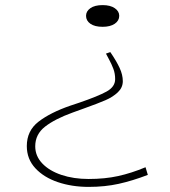

<svg xmlns="http://www.w3.org/2000/svg" viewBox="-20 -718 665 752"><path d="M447 -656Q447 -637 429.5 -625Q412 -613 382 -613Q351 -613 334 -625Q317 -637 317 -656Q317 -674 334 -686Q351 -698 382 -698Q412 -698 429.5 -686Q447 -674 447 -656ZM327 14Q262 14 207 -4.5Q152 -23 118.5 -59Q85 -95 85 -146Q85 -206 131 -241.5Q177 -277 255 -304L291 -316Q364 -341 397.5 -359.5Q431 -378 431 -408Q431 -430 424 -448.5Q417 -467 407.5 -484.5Q398 -502 395 -508L412 -514Q436 -479 448.5 -452Q461 -425 461 -400Q461 -375 441.5 -356.5Q422 -338 393 -325.5Q364 -313 311 -294L264 -277Q195 -252 156.5 -222Q118 -192 118 -145Q118 -107 145.5 -78Q173 -49 220.5 -33Q268 -17 327 -17Q391 -17 443 -28.5Q495 -40 550 -63L559 -33Q499 -10 445 2Q391 14 327 14Z"/></svg>

Font: BioRhyme Expanded ExtraLight
Style: Regular
Weight: 275
Width: 7
Designer: Aoife Mooney
Foundry: Aoife Mooney Type
Version: Version 1.000